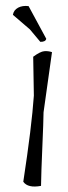

<svg xmlns="http://www.w3.org/2000/svg" viewBox="-64 -1022 371 1054"><g transform="rotate(-5 121.0 -495.5)"><path d="M136 -989 217 -802Q212 -785 183 -788L132 -861L46 -949Q53 -975 78 -985.5Q103 -996 136 -989ZM137 -710Q178 -735 200 -735Q222 -735 242 -726L167 -401Q162 -350 144 -213.5Q126 -77 118 0Q45 7 23 -31Q96 -331 122 -497Z"/></g></svg>

Font: Tillana
Style: Regular
Weight: 400
Designer: Lipi Raval (Devanagari, Latin), Jonny Pinhorn (Latin)
Foundry: Indian Type Foundry
Version: Version 2.003;PS 1.0;hotconv 1.0.79;makeotf.lib2.5.61930; tt